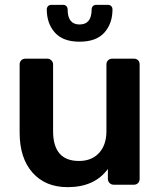

<svg xmlns="http://www.w3.org/2000/svg" viewBox="-20 -762 662 792"><path d="M259 10Q167 10 114 -50Q61 -110 61 -215V-496Q61 -507 68 -513.5Q75 -520 85 -520H175Q185 -520 192 -513Q199 -506 199 -496V-221Q199 -98 306 -98Q358 -98 388.5 -131Q419 -164 419 -221V-496Q419 -507 426 -513.5Q433 -520 443 -520H532Q543 -520 549.5 -513.5Q556 -507 556 -496V-24Q556 -14 549.5 -7Q543 0 532 0H449Q439 0 432 -7Q425 -14 425 -24V-65Q370 10 259 10ZM308 -590Q240 -590 206.5 -627.5Q173 -665 173 -723Q173 -731 178 -736.5Q183 -742 192 -742H240Q249 -742 254 -736.5Q259 -731 259 -723Q259 -661 308 -661Q358 -661 358 -723Q358 -731 363 -736.5Q368 -742 377 -742H425Q434 -742 439 -736.5Q444 -731 444 -723Q444 -665 410.5 -627.5Q377 -590 308 -590Z"/></svg>

Font: Rubik AZ
Style: Regular
Weight: 500
Designer: Hubert and Fischer
Foundry: Hubert & Fischer
Version: Version 2.000